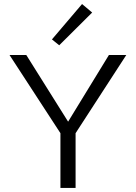

<svg xmlns="http://www.w3.org/2000/svg" viewBox="-20 -930 672 950"><path d="M436 -868 273 -706 237 -735 386 -910ZM605 -658 354 -271V0H279V-271L27 -658H110L317 -328L519 -658Z"/></svg>

Font: EauTestSC
Style: Regular
Weight: 400
Designer: Christian Thalmann (Catharsis Fonts)
Version: Version 0.001;PS 000.001;hotconv 1.0.88;makeotf.lib2.5.64775